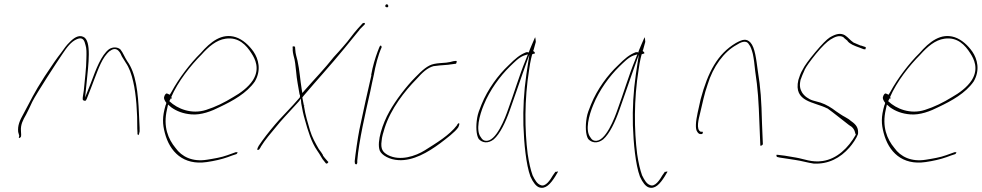

<svg xmlns="http://www.w3.org/2000/svg" viewBox="-20 -729 4592 898"><path d="M65 -112 70 -94C67 -83 68 -82 71 -84C76 -86 79 -88 79 -97H78L79 -98L78 -117C76 -146 87 -167 102 -193C111 -209 120 -230 131 -253C151 -293 249 -443 271 -475C293 -508 312 -534 340 -546C368 -558 375 -539 380 -518C385 -503 385 -482 384 -455C384 -412 376 -351 372 -306C369 -285 366 -271 367 -265C367 -262 368 -260 374 -258C382 -256 383 -259 391 -280C401 -306 411 -330 421 -358C440 -406 458 -462 494 -491H495C529 -517 545 -477 550 -465L568 -436C584 -413 595 -383 603 -347C617 -289 623 -197 622 -128L623 -109C622 -105 623 -104 624 -100C627 -93 630 -99 633 -114V-131C632 -143 631 -166 630 -195C626 -296 616 -387 575 -443C562 -463 556 -482 543 -498C530 -509 509 -511 490 -499C453 -470 430 -408 405 -341L378 -273L385 -341C393 -425 410 -541 369 -557C347 -567 324 -551 305 -531C292 -519 280 -502 265 -481C249 -461 223 -424 189 -372C136 -290 126 -263 90 -197C72 -165 62 -142 65 -112ZM309 -524V-523ZM374 -258H373ZM491 -499H490ZM543 -498H542ZM550 -465V-464ZM633 -132V-131Z M750 -281C743 -271 750 -258 758 -248L756 -239H755C738 -181 740 -149 751 -107C774 -19 837 45 947 29C982 24 1017 16 1045 6C1058 1 1072 -4 1085 -8C1086 -8 1089 -10 1091 -16V-17C1092 -18 1089 -16 1090 -17H1082L1043 -3C1016 7 980 13 948 18C880 29 830 4 801 -37C767 -78 742 -136 761 -217L766 -240L781 -227C806 -209 837 -197 875 -194C921 -190 970 -209 1009 -229C1068 -257 1134 -293 1172 -348C1203 -401 1189 -453 1166 -487C1145 -517 1116 -544 1083 -555C1018 -576 965 -534 918 -480C872 -435 817 -364 782 -299L774 -286L763 -291C758 -293 756 -292 750 -283ZM772 -256 780 -271 779 -268H783L784 -273H780C812 -348 872 -423 922 -473C956 -511 992 -542 1035 -548C1096 -557 1132 -518 1156 -480C1173 -454 1197 -408 1163 -354C1141 -320 1103 -293 1071 -275C1029 -249 988 -229 944 -215C876 -193 810 -220 773 -255ZM1172 -347Z M1185 -37C1183 -30 1182 -26 1188 -28C1190 -29 1193 -30 1193 -31L1200 -42V-43C1219 -74 1248 -108 1274 -139C1292 -162 1326 -198 1369 -245C1375 -251 1382 -259 1387 -268L1389 -245C1393 -220 1399 -192 1406 -169C1420 -118 1436 -64 1464 -24C1478 -5 1486 15 1497 26L1505 36H1508C1510 36 1515 33 1516 28C1517 29 1514 27 1513 26L1507 19C1503 15 1496 6 1490 -2L1491 -3C1487 -11 1479 -21 1471 -32C1455 -60 1440 -86 1430 -119C1420 -153 1408 -191 1402 -232L1394 -273L1400 -281C1467 -360 1523 -420 1591 -503C1618 -535 1635 -558 1662 -590V-591L1685 -614C1686 -616 1687 -616 1687 -618C1686 -624 1681 -622 1676 -620L1655 -597C1627 -566 1614 -543 1584 -510C1571 -495 1556 -478 1541 -462C1496 -405 1457 -366 1408 -310L1394 -294L1391 -312C1384 -354 1381 -403 1372 -442V-443C1368 -462 1362 -475 1361 -497L1360 -509V-510C1358 -512 1348 -515 1348 -508L1349 -507V-493C1349 -486 1351 -479 1353 -469C1360 -447 1362 -422 1365 -394C1368 -356 1375 -325 1381 -288C1382 -285 1384 -284 1383 -278L1382 -273C1345 -229 1284 -169 1266 -146C1238 -113 1209 -76 1190 -47ZM1353 -469V-468ZM1406 -234C1406 -235 1402 -234 1401 -234V-233Z M1782 -702C1781 -699 1784 -695 1789 -695C1794 -695 1795 -695 1796 -700C1797 -703 1793 -709 1790 -709C1786 -709 1783 -707 1782 -702ZM1716 -378 1717 -377 1700 -302C1694 -275 1687 -246 1681 -216L1661 -123C1653 -83 1642 -6 1639 25L1640 36C1644 41 1649 42 1651 33V23V22C1659 -71 1688 -196 1712 -302C1718 -329 1722 -353 1728 -377C1736 -422 1748 -470 1765 -508C1765 -509 1765 -510 1764 -513C1758 -525 1751 -499 1748 -492L1747 -490C1735 -458 1723 -419 1716 -378ZM1728 -376H1727ZM1764 -513Z M1765 -71C1766 -87 1772 -108 1779 -130C1808 -221 1873 -303 1928 -359C1955 -389 1978 -412 2009 -420H2011C2020 -421 2030 -422 2037 -423C2053 -425 2076 -425 2089 -428H2090C2101 -430 2109 -430 2113 -431C2118 -442 2116 -444 2114 -444C2112 -444 2107 -444 2102 -443H2101C2090 -440 2084 -438 2067 -436C2046 -434 2029 -434 2010 -430C1980 -424 1954 -400 1922 -367C1882 -327 1831 -261 1801 -207C1770 -152 1741 -67 1756 -25C1765 -3 1802 18 1844 20C1912 24 1981 -16 2039 -59C2069 -82 2108 -111 2123 -133C2128 -143 2129 -150 2128 -152H2127L2126 -153C2125 -153 2120 -150 2118 -145V-144C2082 -96 2019 -59 1967 -26C1924 1 1851 26 1794 -4C1771 -17 1759 -31 1765 -71ZM2011 -422Z M2212 -179C2205 -139 2207 -98 2219 -79C2235 -61 2262 -56 2289 -77C2319 -103 2345 -158 2365 -215C2385 -270 2404 -328 2424 -384L2456 -474L2442 -382C2430 -298 2426 -221 2428 -143C2431 -59 2440 40 2461 97C2474 126 2488 142 2501 147C2531 158 2555 131 2577 96L2590 74C2589 74 2588 73 2587 73C2584 74 2580 76 2578 74L2566 91C2555 110 2531 149 2507 136C2493 131 2482 114 2471 91C2462 66 2454 32 2448 -9C2434 -119 2432 -262 2455 -404C2457 -423 2461 -440 2464 -455L2469 -475L2477 -478H2481C2483 -486 2479 -486 2473 -491L2475 -493C2480 -510 2482 -520 2486 -533C2486 -542 2484 -550 2483 -555C2483 -554 2481 -552 2481 -551C2476 -538 2458 -500 2452 -481L2451 -486C2449 -484 2448 -485 2442 -485C2411 -473 2391 -456 2358 -423C2311 -379 2261 -312 2232 -240C2222 -216 2215 -197 2212 -179ZM2243 -239C2271 -308 2319 -373 2364 -417C2386 -438 2405 -459 2430 -469L2449 -475L2438 -447C2409 -377 2384 -292 2356 -216C2345 -184 2300 -60 2249 -71H2248C2239 -73 2234 -79 2229 -87C2204 -119 2222 -189 2243 -239ZM2566 92V91Z M2724 -179C2717 -139 2719 -98 2731 -79C2747 -61 2774 -56 2801 -77C2831 -103 2857 -158 2877 -215C2897 -270 2916 -328 2936 -384L2968 -474L2954 -382C2942 -298 2938 -221 2940 -143C2943 -59 2952 40 2973 97C2986 126 3000 142 3013 147C3043 158 3067 131 3089 96L3102 74C3101 74 3100 73 3099 73C3096 74 3092 76 3090 74L3078 91C3067 110 3043 149 3019 136C3005 131 2994 114 2983 91C2974 66 2966 32 2960 -9C2946 -119 2944 -262 2967 -404C2969 -423 2973 -440 2976 -455L2981 -475L2989 -478H2993C2995 -486 2991 -486 2985 -491L2987 -493C2992 -510 2994 -520 2998 -533C2998 -542 2996 -550 2995 -555C2995 -554 2993 -552 2993 -551C2988 -538 2970 -500 2964 -481L2963 -486C2961 -484 2960 -485 2954 -485C2923 -473 2903 -456 2870 -423C2823 -379 2773 -312 2744 -240C2734 -216 2727 -197 2724 -179ZM2755 -239C2783 -308 2831 -373 2876 -417C2898 -438 2917 -459 2942 -469L2961 -475L2950 -447C2921 -377 2896 -292 2868 -216C2857 -184 2812 -60 2761 -71H2760C2751 -73 2746 -79 2741 -87C2716 -119 2734 -189 2755 -239ZM3078 92V91Z M3243 -202C3234 -161 3231 -125 3241 -113C3245 -105 3252 -102 3255 -102H3262C3265 -102 3266 -104 3267 -108C3268 -112 3267 -113 3264 -113H3257C3234 -124 3248 -173 3255 -202C3266 -248 3274 -289 3289 -332C3315 -418 3366 -487 3425 -519C3442 -530 3470 -545 3483 -521C3491 -512 3496 -496 3501 -477C3506 -454 3509 -427 3512 -397C3525 -311 3528 -259 3532 -149L3536 -51C3536 -47 3537 -47 3539 -47C3542 -48 3548 -52 3548 -55L3544 -151C3541 -263 3538 -313 3524 -400C3517 -452 3511 -507 3490 -530C3471 -550 3453 -545 3422 -528C3336 -477 3291 -392 3257 -265ZM3425 -519Z M3612 -5C3611 -4 3611 2 3614 5L3627 8C3651 11 3676 16 3699 19C3728 23 3757 32 3785 36C3854 40 3910 10 3953 -39C3967 -55 3986 -82 3993 -102C3996 -131 3984 -146 3963 -161L3962 -162H3961C3954 -169 3945 -175 3932 -182C3918 -189 3905 -199 3891 -208C3869 -225 3845 -240 3818 -249L3782 -259C3762 -265 3741 -280 3731 -297C3723 -311 3718 -326 3724 -354V-356L3725 -357C3729 -369 3735 -384 3743 -401V-402C3752 -420 3769 -443 3797 -478C3825 -512 3848 -534 3864 -544C3885 -557 3906 -566 3925 -555L3926 -554V-553L3944 -538V-537C3955 -523 3975 -515 4001 -506L4019 -499H4020C4023 -499 4025 -498 4027 -498C4031 -506 4029 -509 4028 -509L4007 -516H4005C3993 -521 3983 -525 3972 -530C3956 -541 3947 -554 3932 -564C3911 -576 3890 -571 3861 -554C3847 -545 3824 -522 3793 -485C3762 -448 3742 -420 3735 -405C3724 -387 3719 -371 3714 -355C3690 -251 3789 -253 3849 -222H3850C3881 -200 3918 -169 3951 -144C3968 -135 3977 -123 3981 -103L3983 -99L3982 -98C3948 -38 3895 14 3828 24C3777 32 3740 14 3703 8C3680 5 3656 -1 3633 -3L3617 -5ZM3714 -354H3713ZM3951 -145Z M4112 -281C4105 -271 4112 -258 4120 -248L4118 -239H4117C4100 -181 4102 -149 4113 -107C4136 -19 4199 45 4309 29C4344 24 4379 16 4407 6C4420 1 4434 -4 4447 -8C4448 -8 4451 -10 4453 -16V-17C4454 -18 4451 -16 4452 -17H4444L4405 -3C4378 7 4342 13 4310 18C4242 29 4192 4 4163 -37C4129 -78 4104 -136 4123 -217L4128 -240L4143 -227C4168 -209 4199 -197 4237 -194C4283 -190 4332 -209 4371 -229C4430 -257 4496 -293 4534 -348C4565 -401 4551 -453 4528 -487C4507 -517 4478 -544 4445 -555C4380 -576 4327 -534 4280 -480C4234 -435 4179 -364 4144 -299L4136 -286L4125 -291C4120 -293 4118 -292 4112 -283ZM4134 -256 4142 -271 4141 -268H4145L4146 -273H4142C4174 -348 4234 -423 4284 -473C4318 -511 4354 -542 4397 -548C4458 -557 4494 -518 4518 -480C4535 -454 4559 -408 4525 -354C4503 -320 4465 -293 4433 -275C4391 -249 4350 -229 4306 -215C4238 -193 4172 -220 4135 -255ZM4534 -347Z"/></svg>

Font: Stray Cat
Style: HlCnObl
Weight: 100
Version: Version 1.0